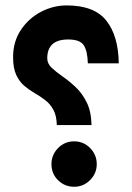

<svg xmlns="http://www.w3.org/2000/svg" viewBox="-20 -697 491 716"><path d="M28.8 -483.9Q28.8 -542 57.9 -585.4Q86.9 -628.9 132.6 -652.8Q178.2 -676.8 229 -676.8Q331.5 -676.8 376.5 -620.1Q421.4 -563.5 422.9 -460.9H307.6Q306.2 -507.8 292 -528.8Q277.8 -549.8 234.4 -549.8Q156.2 -549.8 156.2 -479.5Q156.2 -460 172.6 -444.3Q189 -428.7 213.4 -411.9Q237.8 -395 262.2 -372.1Q286.6 -349.1 303.5 -314.9Q320.3 -280.8 321.3 -230.5H191.9Q190.9 -266.1 179 -287.8Q167 -309.6 148.4 -323.7Q129.9 -337.9 109.1 -349.9Q88.4 -361.8 70.1 -377.4Q51.8 -393.1 40.3 -418.2Q28.8 -443.4 28.8 -483.9ZM171.9 -85Q171.9 -119.6 196.5 -144.8Q221.2 -169.9 256.3 -169.9Q291.5 -169.9 316.2 -144.8Q340.8 -119.6 340.8 -85Q340.8 -50.3 315.9 -25.4Q291 -0.5 256.3 -0.5Q221.7 -0.5 196.8 -24.7Q171.9 -48.8 171.9 -85Z"/></svg>

Font: Vazir WOL-UI
Style: Bold-WOL-UI
Weight: 700
Designer: Saber Rastikerdar
Foundry: Saber Rastikerdar
Version: Version 30.1.0